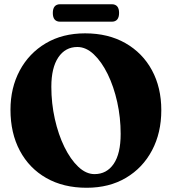

<svg xmlns="http://www.w3.org/2000/svg" viewBox="-20 -872 814 907"><path d="M382 -714.5Q491.5 -714.5 572.5 -668.2Q653.5 -622 697.8 -540.2Q742 -458.5 742 -351.5Q742 -244.5 698.2 -161.8Q654.5 -79 575.2 -32Q496 15 389.5 15Q279.5 15 198.8 -31Q118 -77 73.8 -160Q29.5 -243 29.5 -353.5Q29.5 -457 73.2 -538.8Q117 -620.5 196.2 -667.5Q275.5 -714.5 382 -714.5ZM550 -239.5Q550 -316.5 533.8 -389.8Q517.5 -463 488.8 -521.8Q460 -580.5 423.2 -615.2Q386.5 -650 345.5 -650Q288.5 -650 255.5 -601Q222.5 -552 222.5 -462Q222.5 -384 239 -310.2Q255.5 -236.5 284.2 -177.8Q313 -119 349.8 -84.2Q386.5 -49.5 426.5 -49.5Q484 -49.5 517 -97.8Q550 -146 550 -239.5ZM229.5 -810.5Q229.5 -852 264.5 -852H507.5Q542.5 -852 542.5 -811Q542.5 -769.5 507.5 -769.5H264.5Q229.5 -769.5 229.5 -810.5Z"/></svg>

Font: Fraunces 72pt S050
Style: Bold
Weight: 700
Version: Version 1.000; ttfautohint (v1.8.3)